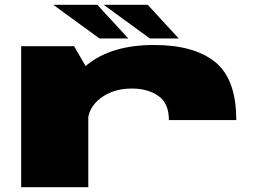

<svg xmlns="http://www.w3.org/2000/svg" viewBox="-20 -778 1102 798"><path d="M682 -279H962Q962 -449 874.5 -520Q787 -591 620 -591Q443 -591 341.2 -508Q239.5 -425 239.5 -359L345 -270Q345 -329 397.5 -369.5Q450 -410 528 -410Q594 -410 638 -379.5Q682 -349 682 -279ZM68 0H347V-484L288 -586H68ZM603 -618H723L594 -758H411ZM393.5 -618H513.5L384.5 -758H201.5Z"/></svg>

Font: Anybody ExtraExpanded Black
Style: Regular
Weight: 900
Width: 8
Version: Version 1.113;gftools[0.9.25]